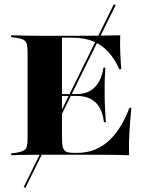

<svg xmlns="http://www.w3.org/2000/svg" viewBox="-20 -739 697 914"><path d="M100.8 155.6 92.7 151.6 521.8 -718.5 530.6 -714.5ZM181.5 -2.4Q150.8 -2.4 122.6 -2Q94.4 -1.6 71.8 -1.2Q49.2 -0.8 33.1 0V-8.9L54.8 -11.3Q78.2 -15.3 90.3 -21Q102.4 -26.6 106.9 -39.5Q111.3 -52.4 111.3 -78.2V-492.7Q111.3 -518.5 106.9 -531.5Q102.4 -544.4 90.3 -550.4Q78.2 -556.5 54.8 -559.7L33.1 -562.1V-571Q49.2 -571 71.8 -570.2Q94.4 -569.4 122.6 -569Q150.8 -568.5 181.5 -568.5H194.4H329.8Q408.9 -568.5 460.9 -569.4Q512.9 -570.2 552.4 -571Q550.8 -533.9 552.4 -493.1Q554 -452.4 557.3 -409.7H547.6Q525.8 -458.9 495.2 -492.3Q464.5 -525.8 422.6 -542.7Q380.6 -559.7 322.6 -559.7H275V-83.9Q275 -53.2 279.4 -37.5Q283.9 -21.8 296.4 -16.5Q308.9 -11.3 333.1 -11.3H346Q393.5 -11.3 431.5 -26.6Q469.4 -41.9 500 -70.6Q530.6 -99.2 554.4 -138.7Q578.2 -178.2 596 -225.8H605.6Q599.2 -166.1 596 -109.3Q592.7 -52.4 594.4 0Q553.2 -1.6 497.2 -2Q441.1 -2.4 357.3 -2.4H194.4ZM245.2 -282.3V-291.1H455.6V-282.3ZM475 -157.3Q469.4 -200.8 453.2 -228.2Q437.1 -255.6 410.1 -269Q383.1 -282.3 344.4 -282.3V-291.1Q398.4 -291.1 430.6 -323Q462.9 -354.8 472.6 -416.9H481.5Q478.2 -366.9 478.2 -340.7Q478.2 -314.5 478.2 -287.1Q478.2 -272.6 478.6 -257.7Q479 -242.7 480.2 -219.8Q481.5 -196.8 483.9 -157.3Z"/></svg>

Font: Playfair 144pt SemiExpanded Black
Style: Regular
Weight: 900
Width: 6
Designer: Claus Eggers Sørensen
Foundry: Claus Eggers Sørensen
Version: Version 2.203